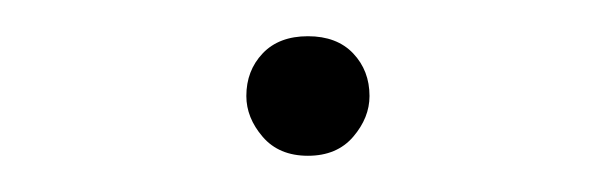

<svg xmlns="http://www.w3.org/2000/svg" viewBox="-20 -73 340 106"><path d="M150 13Q134 13 125 2.5Q116 -8 116 -20Q116 -34 125 -43.5Q134 -53 150 -53Q166 -53 175 -43.5Q184 -34 184 -20Q184 -8 175 2.5Q166 13 150 13Z"/></svg>

Font: Source Serif 4 ExtraLight
Style: Regular
Weight: 200
Designer: Frank Grießhammer
Foundry: Adobe
Version: Version 4.005;hotconv 1.1.0;makeotfexe 2.6.0